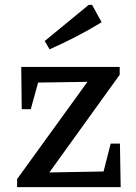

<svg xmlns="http://www.w3.org/2000/svg" viewBox="-20 -766 555 786"><path d="M50 0V-33L338 -431L136 -428L106 -319H69L67 -492H470V-460L182 -60L404 -64L433 -178H471L474 0ZM183 -564 163 -598 343 -746H357L396 -675Q344 -643 290.5 -615.5Q237 -588 183 -564Z"/></svg>

Font: Piazzolla Thin SemiBold
Style: Regular
Weight: 600
Version: Version 2.005